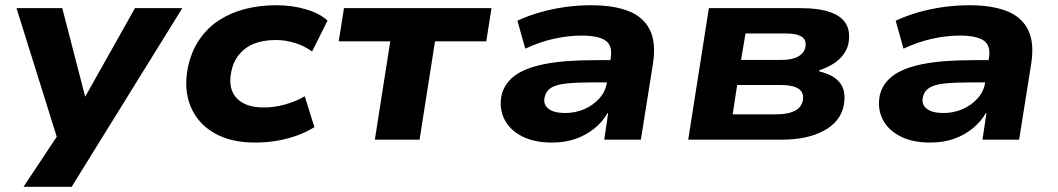

<svg xmlns="http://www.w3.org/2000/svg" viewBox="-20 -534 4046 734"><path d="M70 180 210 -31 212 37 43 -503H218L306 -163H305L496 -503H677L254 180Z M955 11Q861 11 798 -26Q735 -63 708.5 -127.5Q682 -192 698 -275Q711 -337 742 -382.5Q773 -428 818 -457Q863 -486 918.5 -500Q974 -514 1035 -514Q1098 -514 1151 -498Q1204 -482 1232 -455L1173 -337Q1145 -358 1108.5 -369.5Q1072 -381 1035 -381Q1002 -381 973.5 -374Q945 -367 923 -352Q901 -337 885.5 -314Q870 -291 864 -259Q851 -194 885 -158.5Q919 -123 989 -123Q1028 -123 1069.5 -134.5Q1111 -146 1145 -166L1182 -48Q1155 -31 1119.5 -17.5Q1084 -4 1042.5 3.5Q1001 11 955 11Z M1413 0 1472 -376H1275L1295 -503H1859L1839 -376H1643L1584 0Z M2090 11Q2022 11 1975.5 -13Q1929 -37 1908.5 -77.5Q1888 -118 1897 -168Q1907 -213 1945.5 -243Q1984 -273 2059 -288.5Q2134 -304 2254 -304H2337L2324 -219H2246Q2186 -219 2146.5 -215Q2107 -211 2087 -198.5Q2067 -186 2062 -162Q2056 -135 2076.5 -118.5Q2097 -102 2141 -102Q2179 -102 2213 -116.5Q2247 -131 2271 -157.5Q2295 -184 2300 -218L2315 -314Q2322 -361 2294 -379.5Q2266 -398 2203 -398Q2155 -398 2100.5 -386.5Q2046 -375 1988 -348L1958 -455Q2002 -475 2048.5 -488Q2095 -501 2143.5 -507.5Q2192 -514 2239 -514Q2325 -514 2382 -492Q2439 -470 2464 -420.5Q2489 -371 2476 -289L2430 0H2290L2305 -102H2303Q2284 -69 2253 -43.5Q2222 -18 2181.5 -3.5Q2141 11 2090 11Z M2611 0 2690 -503H3037Q3110 -503 3154 -487.5Q3198 -472 3215 -441.5Q3232 -411 3223 -365Q3218 -344 3203.5 -324.5Q3189 -305 3166 -290.5Q3143 -276 3112 -265V-261Q3171 -247 3193.5 -214Q3216 -181 3205 -128Q3192 -68 3129 -34Q3066 0 2967 0ZM2781 -97H2949Q2991 -97 3017 -109.5Q3043 -122 3049 -149Q3055 -180 3033 -194.5Q3011 -209 2966 -209H2798ZM2813 -305H2967Q3009 -305 3031.5 -318Q3054 -331 3059 -354Q3064 -381 3045 -393.5Q3026 -406 2983 -406H2830Z M3536 11Q3468 11 3421.5 -13Q3375 -37 3354.5 -77.5Q3334 -118 3343 -168Q3353 -213 3391.5 -243Q3430 -273 3505 -288.5Q3580 -304 3700 -304H3783L3770 -219H3692Q3632 -219 3592.5 -215Q3553 -211 3533 -198.5Q3513 -186 3508 -162Q3502 -135 3522.5 -118.5Q3543 -102 3587 -102Q3625 -102 3659 -116.5Q3693 -131 3717 -157.5Q3741 -184 3746 -218L3761 -314Q3768 -361 3740 -379.5Q3712 -398 3649 -398Q3601 -398 3546.5 -386.5Q3492 -375 3434 -348L3404 -455Q3448 -475 3494.5 -488Q3541 -501 3589.5 -507.5Q3638 -514 3685 -514Q3771 -514 3828 -492Q3885 -470 3910 -420.5Q3935 -371 3922 -289L3876 0H3736L3751 -102H3749Q3730 -69 3699 -43.5Q3668 -18 3627.5 -3.5Q3587 11 3536 11Z"/></svg>

Font: Nunito Sans 7pt SemiExpanded ExtraBold
Style: Italic
Weight: 800
Width: 6
Italic angle: -9°
Designer: Vernon Adams
Foundry: Vernon Adams
Version: Version 3.101;gftools[0.9.27]